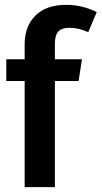

<svg xmlns="http://www.w3.org/2000/svg" viewBox="-20 -774 420 794"><path d="M268 -659Q235 -659 221 -643.5Q207 -628 207 -593V-529H319L305 -439H207V0H82V-439H6V-529H82V-592Q82 -665 126.5 -709.5Q171 -754 254 -754Q320 -754 380 -724L345 -641Q306 -659 268 -659Z"/></svg>

Font: Fira Sans Condensed Medium
Style: Regular
Weight: 500
Width: 3
Designer: Carrois Corporate & Edenspiekermann AG
Foundry: Carrois Corporate GbR & Edenspiekermann AG
Version: Version 4.203;PS 004.203;hotconv 1.0.88;makeotf.lib2.5.64775